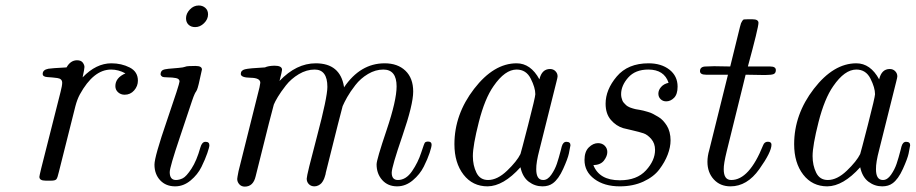

<svg xmlns="http://www.w3.org/2000/svg" viewBox="-20 -675 3372 707"><path d="M125 -23.9Q125 -26.9 131.8 -55.2L203.1 -336.9Q209 -359.9 209 -370.1Q209 -385.3 190.9 -387.7Q172.9 -390.1 155 -391.1Q137.2 -392.1 137.2 -402.8Q137.2 -418 158.2 -421.9Q168 -423.8 225.1 -426.8Q239.3 -452.6 263.2 -453.1Q278.3 -453.1 284.7 -444.6Q291 -436 291 -428.2Q291 -421.4 284.2 -390.1Q334 -441.9 390.1 -441.9Q427.2 -441.9 457.5 -426.5Q487.8 -411.1 487.8 -377.9Q487.8 -357.9 473.9 -342Q460 -326.2 439 -326.2Q424.8 -326.2 414.8 -335.2Q404.8 -344.2 404.8 -357.9Q404.8 -388.7 441.9 -404.8Q416 -418.9 389.2 -418.9Q324.2 -418.9 273.9 -327.1Q264.2 -309.1 257.6 -283.9Q251 -258.8 196.8 -42Q191.9 -20 187.5 -14.9Q183.1 -9.8 168.9 -9.8H147.9Q125 -9.8 125 -23.9Z M548.8 -68.8Q548.8 -97.7 595 -231.9Q641.1 -366.2 641.1 -375Q641.1 -384.8 627.9 -387.5Q614.7 -390.1 597.9 -390.1Q581.1 -390.1 576.7 -393.1Q566.9 -399.9 574.7 -413.1Q578.6 -418 588.1 -419.9Q597.7 -421.9 618.2 -423.3Q638.7 -424.8 652.8 -426.8Q657.7 -427.7 661.4 -429Q665 -430.2 667 -430.7Q668.9 -431.2 676 -431.6Q683.1 -432.1 696.8 -432.1H700.7Q723.6 -432.1 723.6 -418.9Q723.6 -417 711.9 -366.2Q708 -350.1 705.3 -344Q702.6 -337.9 701.7 -337.4Q700.7 -336.9 696.8 -328.9Q692.9 -320.8 687 -303.2Q668 -246.1 642.1 -168.9Q605 -59.1 605 -41Q605 -12.2 627.9 -12.2Q640.1 -12.2 653.1 -18.6Q666 -24.9 685.1 -54Q704.1 -83 717.8 -131.8Q723.6 -152.8 736.8 -152.8Q751 -152.8 751 -140.1Q751 -133.3 743.4 -111.1Q735.8 -88.9 721.9 -60.5Q708 -32.2 681.9 -10.5Q655.8 11.2 625 11.2Q590.8 11.2 569.8 -11.2Q548.8 -33.7 548.8 -68.8ZM665 -607.9Q665 -625 679 -639.9Q692.9 -654.8 711.9 -654.8Q726.1 -654.8 736.1 -646Q746.1 -637.2 746.1 -622.1Q746.1 -604 731.4 -589.6Q716.8 -575.2 698.7 -575.2Q683.6 -575.2 674.3 -584Q665 -592.8 665 -607.9Z M853.5 -16.1Q853.5 -20 858.4 -44.9L935.5 -353Q935.5 -356 937 -361.6Q938.5 -367.2 938.5 -370.1Q938.5 -388.2 902.6 -388.7Q866.7 -389.2 866.7 -402.8Q866.7 -416 882.1 -419.9Q897.5 -423.8 955.6 -426.8Q967.8 -432.6 990.7 -433.1Q1018.6 -433.1 1018.6 -418Q1018.6 -413.1 1009.3 -377Q1071.3 -441.9 1142.6 -441.9Q1232.4 -441.9 1246.6 -356Q1246.6 -354 1246.6 -353Q1306.6 -441.9 1396.5 -441.9Q1444.3 -441.9 1472.9 -414.6Q1501.5 -387.2 1501.5 -337.9Q1501.5 -290 1461.9 -175Q1422.4 -60.1 1422.4 -39.1Q1422.4 -12.2 1445.3 -12.2Q1475.1 -12.2 1497.3 -44.7Q1519.5 -77.1 1531 -113Q1542.5 -148.9 1545.4 -150.9Q1550.3 -153.8 1555.7 -153.8Q1569.3 -153.8 1569.3 -142.1Q1569.3 -134.3 1562 -112.1Q1554.7 -89.8 1540.5 -61.5Q1526.4 -33.2 1500 -11Q1473.6 11.2 1442.4 11.2Q1408.2 11.2 1387.5 -12Q1366.7 -35.2 1366.7 -69.8Q1366.7 -86.9 1403.6 -196Q1440.4 -305.2 1440.4 -356.9Q1440.4 -418.9 1391.6 -418.9Q1362.8 -418.9 1335.2 -402.6Q1307.6 -386.2 1288.6 -361.6Q1269.5 -336.9 1258.5 -317.4Q1247.6 -297.9 1241.7 -284.2Q1237.8 -272 1179.7 -39.1L1178.7 -33.2Q1176.8 -27.3 1175.5 -22.7Q1174.3 -18.1 1170.9 -11.5Q1167.5 -4.9 1163.6 -0.5Q1159.7 3.9 1152.6 7.6Q1145.5 11.2 1137.7 11.2Q1125.5 11.2 1117.4 3.2Q1109.4 -4.9 1109.4 -17.1Q1109.4 -30.3 1147.5 -173.6Q1185.5 -316.9 1185.5 -355Q1185.5 -418.9 1138.7 -418.9Q1108.9 -418.9 1080.3 -401.9Q1051.8 -384.8 1032.7 -360.4Q1013.7 -335.9 1003.2 -318.4Q992.7 -300.8 988.3 -290Q985.4 -283.2 921.4 -25.9Q912.6 12.2 881.3 12.2Q869.1 12.2 861.3 3.7Q853.5 -4.9 853.5 -16.1Z M1653.3 -144Q1653.3 -253.9 1725.8 -347.9Q1798.3 -441.9 1882.3 -441.9Q1934.1 -441.9 1966.3 -382.8Q1975.1 -420.9 2005.4 -420.9Q2017.6 -420.9 2025.4 -412.8Q2033.2 -404.8 2033.2 -394Q2033.2 -390.1 2029.3 -375L1966.3 -123Q1954.1 -77.1 1954.6 -51.8Q1954.6 -12.2 1980 -12.2Q1980 -12.2 1980.5 -12.2Q1996.6 -12.2 2010 -31.5Q2023.4 -50.8 2030.5 -71.8Q2037.6 -92.8 2045.4 -123Q2047.4 -130.9 2048.3 -134.8Q2053.2 -152.8 2065.4 -152.8Q2080.6 -152.8 2080.6 -140.1Q2078.6 -127.9 2074.7 -109.4Q2070.8 -90.8 2053.7 -53Q2036.6 -15.1 2015.6 0Q2000.5 11.2 1977.5 11.2Q1949.7 11.2 1927 -5.9Q1904.3 -22.9 1896.5 -59.1Q1833.5 10.7 1775.4 11.2Q1720.2 11.2 1686.8 -32Q1653.3 -75.2 1653.3 -144ZM1721.2 -100.1Q1721.2 -65.9 1734.4 -39.1Q1747.6 -12.2 1777.3 -12.2Q1811.5 -12.2 1847.4 -46.6Q1883.3 -81.1 1896.5 -107.9Q1898.4 -112.8 1924.8 -215.3Q1951.2 -317.9 1951.2 -328.1Q1951.2 -352.1 1934.3 -385.5Q1917.5 -418.9 1882.3 -418.9Q1839.4 -418.9 1797.4 -357.9Q1765.1 -312 1743.2 -225.6Q1721.2 -139.2 1721.2 -100.1Z M2132.3 -85.9Q2132.3 -116.7 2148.2 -132.3Q2164.1 -147.9 2182.1 -147.9Q2197.3 -147.9 2206.8 -138.4Q2216.3 -128.9 2216.3 -115.2Q2216.3 -100.1 2204.1 -84Q2191.9 -67.9 2165 -66.9Q2187 -11.2 2261.7 -11.2Q2262.2 -11.2 2263.2 -11.2Q2325.2 -11.2 2358.6 -47.6Q2392.1 -84 2392.1 -123Q2392.1 -147 2378.2 -163.1Q2364.3 -179.2 2349.6 -184.1Q2335 -189 2308.6 -195.1Q2282.2 -201.2 2274.9 -203.1Q2249 -210.9 2229.5 -233.4Q2210 -255.9 2210 -293Q2210 -344.7 2251 -393.3Q2292 -441.9 2368.2 -441.9Q2415 -441.9 2445.1 -418.5Q2475.1 -395 2475.1 -356Q2475.1 -328.1 2462.2 -314.9Q2449.2 -301.8 2433.1 -301.8Q2420.9 -301.8 2412.6 -309.8Q2404.3 -317.9 2404.3 -330.1Q2404.3 -343.3 2414.3 -354.7Q2424.3 -366.2 2441.9 -370.1Q2425.8 -418.9 2367.2 -418.9Q2319.3 -418.9 2293.2 -389.4Q2267.1 -359.9 2267.1 -328.1Q2267.1 -321.3 2268.6 -315.2Q2270 -309.1 2272 -304.4Q2273.9 -299.8 2277.6 -295.9Q2281.2 -292 2284.2 -289.1Q2287.1 -286.1 2291.5 -283.4Q2295.9 -280.8 2299.6 -279.3Q2303.2 -277.8 2308.1 -276.4Q2313 -274.9 2314.9 -274.4Q2316.9 -273.9 2321 -272.9Q2325.2 -272 2326.2 -272Q2327.1 -272 2335.2 -270.5Q2343.3 -269 2349.1 -267.6Q2355 -266.1 2366 -262.9Q2377 -259.8 2385 -255.4Q2393.1 -251 2403.6 -244.9Q2414.1 -238.8 2421.6 -230.5Q2429.2 -222.2 2435.5 -212.2Q2441.9 -202.1 2445.6 -188Q2449.2 -173.8 2449.2 -158.2Q2449.2 -133.3 2438.7 -105.7Q2428.2 -78.1 2407.7 -51Q2387.2 -23.9 2349.1 -6.3Q2311 11.2 2262.2 11.2Q2205.1 11.2 2168.7 -15.9Q2132.3 -43 2132.3 -85.9Z M2557.6 -413.1Q2557.6 -430.2 2579.6 -430.2Q2584.5 -430.2 2594.7 -430.7Q2605 -431.2 2609.9 -431.2Q2619.6 -431.2 2639.2 -430.7Q2658.7 -430.2 2668.9 -430.2L2704.6 -575.2Q2707.5 -587.4 2708.7 -589.6Q2710 -591.8 2712.9 -597.4Q2715.8 -603 2720.2 -603.5Q2724.6 -604 2732.9 -604H2751Q2772.9 -604 2772.9 -590.8Q2772.9 -573.7 2733.9 -430.2H2815.9Q2836.9 -430.2 2836.9 -417Q2836.9 -405.8 2828.9 -402.3Q2820.8 -398.9 2800.8 -398.9H2784.7Q2774.9 -398.9 2755.4 -399.4Q2735.8 -399.9 2725.6 -399.9Q2723.6 -394 2720.7 -380.1Q2717.8 -366.2 2715.8 -359.9L2655.8 -117.2Q2644.5 -71.3 2645 -51.8Q2645 -12.2 2672.4 -12.2Q2672.4 -12.2 2672.9 -12.2Q2738.8 -12.2 2790 -140.1Q2794.9 -153.3 2807.9 -153.1Q2820.8 -152.8 2820.8 -142.1Q2820.8 -115.2 2775.9 -52Q2731 11.2 2669.9 11.2Q2631.8 11.2 2608.4 -14.4Q2585 -40 2585 -79.1Q2585 -100.1 2591.8 -123L2660.6 -399.9H2579.6Q2557.6 -399.9 2557.6 -413.1Z M2904.3 -144Q2904.3 -253.9 2976.8 -347.9Q3049.3 -441.9 3133.3 -441.9Q3185.1 -441.9 3217.3 -382.8Q3226.1 -420.9 3256.3 -420.9Q3268.6 -420.9 3276.4 -412.8Q3284.2 -404.8 3284.2 -394Q3284.2 -390.1 3280.3 -375L3217.3 -123Q3205.1 -77.1 3205.6 -51.8Q3205.6 -12.2 3231 -12.2Q3231 -12.2 3231.4 -12.2Q3247.6 -12.2 3261 -31.5Q3274.4 -50.8 3281.5 -71.8Q3288.6 -92.8 3296.4 -123Q3298.3 -130.9 3299.3 -134.8Q3304.2 -152.8 3316.4 -152.8Q3331.5 -152.8 3331.5 -140.1Q3329.6 -127.9 3325.7 -109.4Q3321.8 -90.8 3304.7 -53Q3287.6 -15.1 3266.6 0Q3251.5 11.2 3228.5 11.2Q3200.7 11.2 3178 -5.9Q3155.3 -22.9 3147.5 -59.1Q3084.5 10.7 3026.4 11.2Q2971.2 11.2 2937.7 -32Q2904.3 -75.2 2904.3 -144ZM2972.2 -100.1Q2972.2 -65.9 2985.4 -39.1Q2998.5 -12.2 3028.3 -12.2Q3062.5 -12.2 3098.4 -46.6Q3134.3 -81.1 3147.5 -107.9Q3149.4 -112.8 3175.8 -215.3Q3202.1 -317.9 3202.1 -328.1Q3202.1 -352.1 3185.3 -385.5Q3168.5 -418.9 3133.3 -418.9Q3090.3 -418.9 3048.3 -357.9Q3016.1 -312 2994.1 -225.6Q2972.2 -139.2 2972.2 -100.1Z"/></svg>

Font: CMU Classical Serif
Style: Italic
Weight: 500
Italic angle: -14.04°
Version: Version 0.7.0